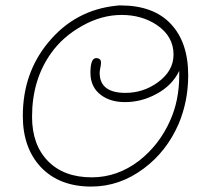

<svg xmlns="http://www.w3.org/2000/svg" viewBox="-20 -649 743 707"><path d="M316 38Q199 38 131 -33Q64 -104 64 -222Q64 -380 158 -493Q256 -612 408 -628Q413 -629 417.5 -629Q422 -629 424 -629Q545 -629 609 -561Q673 -493 673 -372Q673 -275 637 -191Q593 -91 510 -29Q421 38 316 38ZM318 4Q412 4 492 -57Q567 -116 606 -204Q640 -279 640 -371V-388Q614 -334 556 -303Q501 -273 440 -273Q387 -273 352 -299Q313 -328 313 -381Q313 -435 334 -435Q352 -435 352 -418Q352 -412 349.5 -399.5Q347 -387 347 -381Q347 -307 442 -307Q507 -307 560 -345Q619 -387 619 -448Q619 -516 556 -558Q501 -594 428 -594Q354 -594 283 -554Q211 -514 168 -453Q98 -355 98 -219Q98 -116 156.5 -56Q215 4 318 4Z"/></svg>

Font: Send Flowers
Style: Regular
Weight: 400
Designer: Robert E. Leuschke
Foundry: Robert E. Leuschke
Version: Version 1.010; ttfautohint (v1.8.4.7-5d5b)